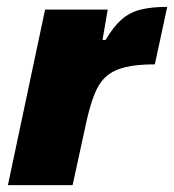

<svg xmlns="http://www.w3.org/2000/svg" viewBox="-20 -538 506 558"><path d="M3 0 111 -510H293L278 -422H287Q310 -461 333.5 -481.5Q357 -502 388.5 -510Q420 -518 466 -518L430 -351Q379 -351 345 -343Q311 -335 289.5 -316.5Q268 -298 254.5 -264Q241 -230 230 -179L191 0Z"/></svg>

Font: Saira Thin ExtraBold
Style: Italic
Weight: 800
Italic angle: -12°
Version: Version 1.101